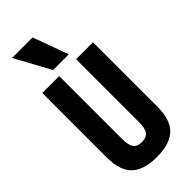

<svg xmlns="http://www.w3.org/2000/svg" viewBox="-312 -1057 1124 1124"><g transform="rotate(-45 250.0 -495.0)"><path d="M250 10Q141 10 90.5 -39.5Q40 -89 40 -195V-730H180V-210Q180 -158 196 -136Q212 -114 250 -114Q288 -114 304 -136Q320 -158 320 -210V-730H460V-195Q460 -89 409.5 -39.5Q359 10 250 10ZM180 -780 60 -1000H230L310 -780Z"/></g></svg>

Font: M PLUS 1 Code
Style: Regular
Weight: 400
Designer: Coji Morishita
Foundry: UNDERFOREST DESIGN
Version: Version 1.005